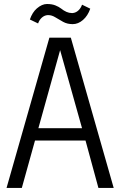

<svg xmlns="http://www.w3.org/2000/svg" viewBox="-20 -925 592 945"><path d="M424.3 -882.3Q412.1 -847.2 388.4 -826.7Q364.7 -806.2 337.9 -806.2Q311 -806.2 290.8 -817.4Q270.5 -828.6 252.7 -839.6Q234.9 -850.6 218.3 -850.6H213.4Q197.8 -849.1 185.5 -837.9Q173.3 -826.7 167.5 -809.6L127 -829.1Q139.2 -864.3 161.1 -883.3Q186.5 -905.3 211.2 -905.3Q235.8 -905.3 252.7 -898.4Q269.5 -891.6 280.3 -883.3Q308.1 -860.8 333 -860.8H337.9Q353.5 -862.3 365.7 -873.5Q377.9 -884.8 383.8 -901.9ZM12.2 0 223.1 -739.7H328.6L539.6 0H464.4L400.9 -233.4H152.3L87.4 0ZM168.9 -293.9H383.8L275.9 -678.2Z"/></svg>

Font: News Cycle
Style: Regular
Weight: 500
Version: Version 0.5.2